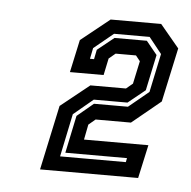

<svg xmlns="http://www.w3.org/2000/svg" viewBox="-34 -734 351 352"><g transform="rotate(5 142.0 -557.5)"><path d="M51.5 -415 77 -534 130 -576.5H195.5L207.5 -586.5L216.5 -628.5L208.5 -638.5H171L159 -628.5L152.5 -597.5H90.5L103.5 -657.5L156.5 -700H249.5L284.5 -658L263 -558.5L210 -515H145L132.5 -504.5L127 -476.5H245.5L232 -415ZM86 -442H207L208.5 -449.5H95L109.5 -518.5L139.5 -543.5H202L239 -574L254 -645L230.5 -674.5H165L129 -645L125 -625H132.5L136 -642.5L166.5 -667H226L246 -642.5L232 -576.5L200.5 -551H138.5L102.5 -521Z"/></g></svg>

Font: Tourney Thin
Style: Italic
Weight: 100
Italic angle: -12°
Designer: Tyler Finck
Foundry: Etcetera Type Co
Version: Version 1.015